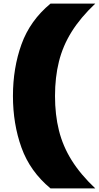

<svg xmlns="http://www.w3.org/2000/svg" viewBox="-20 -828 550 1068"><path d="M261 220Q147 125.5 99.5 -6.8Q52 -139 52 -294Q52 -449.5 99.5 -581.5Q147 -713.5 261 -808H510Q428 -730.5 378.8 -651.8Q329.5 -573 307.8 -485.5Q286 -398 286 -294Q286 -190 307.8 -102.5Q329.5 -15 378.8 63.8Q428 142.5 510 220Z"/></svg>

Font: Encode Sans Expanded Black
Style: Regular
Weight: 900
Width: 7
Designer: Multiple Designers
Foundry: Impallari Type
Version: Version 3.000; ttfautohint (v1.8.3) -l 8 -r 50 -G 200 -x 14 